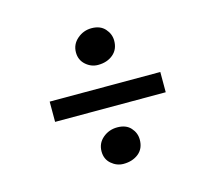

<svg xmlns="http://www.w3.org/2000/svg" viewBox="-83 -684 835 746"><g transform="rotate(-15 334.5 -311.0)"><path d="M331 -437Q303.5 -437 281.8 -456.2Q260 -475.5 260 -506Q260 -538.5 285 -560Q310 -581.5 342.5 -581.5Q377.5 -581.5 396.5 -560.2Q415.5 -539 415.5 -512Q415.5 -477 391.5 -457Q367.5 -437 331 -437ZM557 -348V-266.5H112V-348ZM256.5 -108.5Q256.5 -141.5 281.2 -162.5Q306 -183.5 339.5 -183.5Q374.5 -183.5 393.2 -162.8Q412 -142 412 -115Q412 -79 387.8 -59.5Q363.5 -40 327 -40Q300 -40 278.2 -58.8Q256.5 -77.5 256.5 -108.5Z"/></g></svg>

Font: Merriweather 60pt ExtraBold
Style: Regular
Weight: 800
Version: Version 2.100